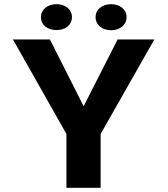

<svg xmlns="http://www.w3.org/2000/svg" viewBox="-20 -900 805 920"><path d="M380.8 -391 219.1 -711H42L298.3 -258V0H462.2V-258L719.6 -711H543.6ZM251 -756C293.2 -756 324.7 -780 324.7 -818C324.7 -855.1 292.5 -880 251 -880C209.2 -880 176.2 -855.6 176.2 -818C176.2 -779.4 208 -756 251 -756ZM512.8 -755C554.4 -755 586.5 -780.4 586.5 -818C586.5 -855.1 554.3 -880 512.8 -880C471 -880 438 -855.6 438 -818C438 -779.8 470.4 -755 512.8 -755Z"/></svg>

Font: Asimov
Style: Wid
Weight: 500
Designer: Google
Version: Version 2.000980; 2014